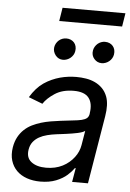

<svg xmlns="http://www.w3.org/2000/svg" viewBox="-61 -953 686 1011"><g transform="rotate(5 282.0 -448.0)"><path d="M31.2 -154.8Q36.6 -186.1 49.2 -209.2Q61.8 -232.2 79.7 -249.1Q97.7 -266 120 -277.2Q142.4 -288.4 167.1 -295.8Q191.8 -303.3 218 -307.7Q244.3 -312.1 269.9 -315.3Q307.9 -320.3 334.9 -323Q361.9 -325.6 379.8 -329.9Q397.7 -334.2 407.1 -342Q416.5 -349.8 419 -365.1V-367.9Q427.6 -420.1 405.2 -449.4Q382.8 -478.7 325.3 -478.7Q265.6 -478.7 225.5 -452.4Q185.4 -426.1 166.2 -396.3L92.3 -424.7Q107.2 -449.6 124.5 -469.1Q141.7 -488.6 161.9 -502.5Q182.2 -516.3 203.7 -525.9Q225.1 -535.5 246.8 -541.4Q268.5 -547.2 290.1 -549.9Q311.8 -552.6 332.4 -552.6Q358.7 -552.6 383.9 -548.5Q409.1 -544.4 431.1 -534.1Q453.1 -523.8 470.3 -506.6Q487.6 -489.3 497.5 -463.1Q512.1 -422.9 501.4 -359.4L441.8 0H358L370.7 -73.9H366.5Q360.4 -65 351.9 -55.6Q343.4 -46.2 332 -35.9Q308.9 -15.3 273.4 -1.2Q237.9 12.8 190.3 12.8Q151.6 12.8 119.5 1.6Q87.4 -9.6 65.7 -31.1Q44 -52.6 34.4 -83.8Q24.9 -115.1 31.2 -154.8ZM136 -84.9Q164.4 -62.5 214.5 -62.5Q263.5 -62.5 301.8 -82Q320.7 -91.6 335.8 -104.6Q350.9 -117.5 362.2 -132.5Q373.6 -147.4 380.7 -163.9Q387.8 -180.4 390.6 -197.4L403.4 -274.1Q399.1 -269.9 388.8 -266.2Q378.6 -262.4 364.9 -259.4Q351.2 -256.4 335.6 -253.9Q320 -251.4 304.9 -249.3Q289.8 -247.2 276.5 -245.6Q263.1 -244 254.3 -242.9Q229 -239.7 205.8 -233.8Q182.5 -228 163.7 -217.5Q144.9 -207 132.1 -190.9Q119.3 -174.7 115.1 -150.6Q107.6 -106.9 136 -84.9ZM216.6 -838.1 228 -909.1H560.4L549 -838.1ZM407 -698.9Q408.7 -709.5 414.2 -718.9Q419.7 -728.3 427.7 -735.3Q435.7 -742.2 445.7 -746.1Q455.6 -750 466.6 -750Q480.1 -750 490.8 -745.2Q501.4 -740.4 508.5 -732.1Q515.6 -723.7 518.5 -712.4Q521.3 -701 519.2 -687.5Q517.4 -676.5 511.9 -667.3Q506.4 -658 498 -651.1Q489.7 -644.2 479.4 -640.3Q469.1 -636.4 458.1 -636.4Q434.7 -636.4 418.7 -654.8Q402.7 -673.3 407 -698.9ZM202.4 -698.9Q204.2 -709.5 209.5 -718.9Q214.8 -728.3 222.8 -735.3Q230.8 -742.2 240.9 -746.1Q251.1 -750 262.1 -750Q275.6 -750 286.2 -745.2Q296.9 -740.4 304 -732.1Q311.1 -723.7 313.9 -712.4Q316.8 -701 314.6 -687.5Q312.9 -676.5 307.4 -667.3Q301.8 -658 293.5 -651.1Q285.2 -644.2 274.9 -640.3Q264.6 -636.4 253.6 -636.4Q230.1 -636.4 214.5 -655.5Q198.9 -675.8 202.4 -698.9Z"/></g></svg>

Font: Inter P
Style: Italic
Weight: 400
Italic angle: -9.40001°
Designer: Rasmus Andersson
Foundry: rsms
Version: Version 3.018;git-588b23468